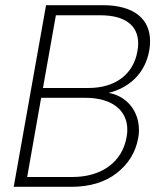

<svg xmlns="http://www.w3.org/2000/svg" viewBox="-20 -722 619 742"><path d="M255 0C327 0 386 -18 431 -53C476 -88 504 -133 514 -188C516 -198 517 -208 517 -219C517 -294 469 -351 400 -363C479 -383 541 -437 557 -528C559 -540 560 -552 560 -563C560 -647 500 -702 377 -702H158L33 0ZM85 -38 139 -344H311C411 -344 472 -297 472 -221C472 -211 471 -201 469 -191C452 -96 373 -38 260 -38ZM196 -663H367C466 -663 514 -622 514 -554C514 -544 513 -534 511 -524C496 -436 427 -382 322 -382H146Z"/></svg>

Font: Momo Neue ExtLt
Style: Italic
Weight: 200
Italic angle: -10°
Designer: Ninad Kale (Devanagari), Jonny Pinhorn (Latin)
Foundry: Indian Type Foundry
Version: 4.004